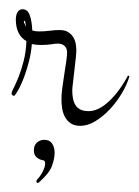

<svg xmlns="http://www.w3.org/2000/svg" viewBox="-20 -271 300 415"><path d="M108.9 -206.1Q121.1 -206.1 128.4 -200.9Q135.7 -195.8 139.4 -188.7Q143.1 -181.6 144 -174.3Q145 -167 145 -162.1Q145 -156.2 143.6 -143.6Q142.1 -130.9 140.6 -117.2Q139.2 -103.5 137.7 -91.8Q136.2 -80.1 136.2 -76.2Q136.2 -66.4 137.7 -58.3Q139.2 -50.3 143.1 -43.9Q147 -37.6 153.8 -34.2Q160.6 -30.8 171.9 -30.8Q192.4 -30.8 214.8 -51.3Q237.3 -71.8 256.8 -107.9L259.8 -106Q254.4 -87.9 243.2 -69.1Q231.9 -50.3 217.3 -34.7Q202.6 -19 186 -9Q169.4 1 153.8 1Q140.6 1 132.6 -4.6Q124.5 -10.3 120.1 -18.8Q115.7 -27.3 114.3 -37.4Q112.8 -47.4 112.8 -56.2Q112.8 -66.9 114.7 -81.3Q116.7 -95.7 118.9 -110.1Q121.1 -124.5 123 -137.2Q125 -149.9 125 -157.2Q125 -163.6 122.8 -167.5Q120.6 -171.4 117.2 -173.6Q113.8 -175.8 110.4 -176.3Q106.9 -176.8 105 -176.8Q99.6 -176.8 91.1 -175.3Q82.5 -173.8 66.9 -173.8Q62.5 -173.8 58.1 -174.3Q53.7 -174.8 48.8 -175.8Q47.4 -156.7 42.7 -138.7Q38.1 -120.6 32.5 -105.5Q26.9 -90.3 21 -79.3Q15.1 -68.4 11.2 -64Q4.9 -64 4.9 -69.8Q5.4 -72.8 10 -81.8Q14.6 -90.8 20.3 -105Q25.9 -119.1 31 -138.7Q36.1 -158.2 37.1 -182.1Q14.2 -195.3 14.2 -229Q14.2 -238.3 17.8 -244.6Q21.5 -251 28.8 -251Q39.6 -251 44.2 -238.5Q48.8 -226.1 49.8 -205.1Q53.2 -204.1 56.4 -203.6Q59.6 -203.1 64 -203.1Q76.7 -203.1 87.6 -204.6Q98.6 -206.1 108.9 -206.1ZM34.2 -217.8Q34.2 -215.8 36.1 -213.9Q35.6 -216.3 35.4 -218.8Q35.2 -221.2 34.7 -222.7Q34.2 -224.6 34.2 -226.1Q32.7 -226.1 31.7 -224.6Q30.8 -223.1 34.2 -217.8ZM76.2 31.2Q87.4 31.2 92.8 39.6Q98.1 47.9 98.1 59.1Q98.1 71.8 92.3 87.6Q86.4 103.5 65.4 122.1Q63 124.5 61.5 124.5Q60.1 124.5 59.3 123.3Q58.6 122.1 58.8 120.1Q59.1 118.2 60.1 117.2Q65.9 111.3 70.1 104.2Q74.2 97.2 76.2 90.8Q78.1 84.5 77.4 80.1Q76.7 75.7 72.3 75.2Q65.4 74.2 59.3 69.1Q53.2 64 53.2 54.2Q53.2 43 59.8 37.1Q66.4 31.2 76.2 31.2Z"/></svg>

Font: Stalemate
Style: Regular
Weight: 400
Designer: Astigmatic (AOETI)
Foundry: Astigmatic (AOETI)
Version: Version 001.000